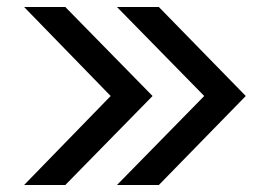

<svg xmlns="http://www.w3.org/2000/svg" viewBox="-20 -634 748 550"><path d="M684 -359 435 -104H315L565 -359L315 -614H435ZM417 -359 167 -104H49L297 -359L49 -614H167Z"/></svg>

Font: Haskoy Medium
Style: Regular
Weight: 500
Designer: Ertekin Erdin
Foundry: Ertekin Erdin
Version: Version 1.500; ttfautohint (v1.8.3)